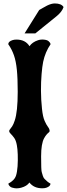

<svg xmlns="http://www.w3.org/2000/svg" viewBox="-20 -1044 381 1090"><path d="M219.7 24.9Q172.4 24.9 147 -7.8Q132.8 12.7 100.6 21.5Q80.6 26.9 63.2 24.4Q45.9 22 38.1 15.6Q28.8 7.8 27.3 -1.5Q62 -20.5 70.3 -44.9Q77.6 -66.9 79.8 -100.3Q82 -133.8 80.8 -166.7Q79.6 -199.7 75.7 -219.7Q70.8 -247.1 60.3 -261.5Q49.8 -275.9 41 -284.2Q32.2 -292.5 32.2 -300.3Q32.2 -305.2 37.1 -310.5Q42 -315.9 49.3 -327.1Q56.6 -338.4 63.5 -359.4Q80.6 -409.2 80.6 -522.9Q80.6 -599.1 75.7 -647.9Q70.8 -696.8 59.1 -730.2Q47.4 -763.7 26.9 -793Q26.9 -808.6 51.8 -816.4Q61.5 -819.3 73.7 -819.3Q124 -819.3 147.5 -781.7Q163.1 -804.7 195.3 -815.4Q210.9 -820.8 229.2 -819.1Q247.6 -817.4 255.9 -810.1Q265.6 -801.8 267.1 -793Q236.8 -748.5 225.1 -693.4Q219.7 -667 216.1 -623.3Q212.4 -579.6 212.6 -528.3Q212.9 -477.1 218.3 -426.8Q223.1 -380.4 233.6 -357.2Q244.1 -334 252.9 -322.8Q261.7 -311.5 261.7 -300.3Q261.7 -295.4 256.8 -292Q252 -288.6 244.9 -280.5Q237.8 -272.5 230.5 -259.3Q213.4 -228 213.4 -156.7Q213.4 -77.6 216.8 -67.4Q219.7 -56.2 223.4 -45.2Q227.1 -34.2 232.9 -28.3Q249 -11.2 266.6 -1.5Q266.6 13.7 242.2 22Q232.9 24.9 219.7 24.9ZM119.6 -854.5 202.6 -987.3 223.1 -999 247.1 -1012.2Q272 -1024.4 291 -1024.4Q328.6 -1024.4 340.8 -1003.9Q332 -976.6 300.3 -951.2L180.7 -854.5Z"/></svg>

Font: Sancreek
Style: Regular
Weight: 400
Designer: Vernon Adams
Foundry: Vernon Adams
Version: Version 1.100; ttfautohint (v1.8.4.7-5d5b)